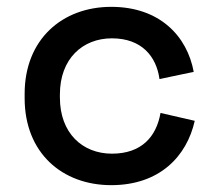

<svg xmlns="http://www.w3.org/2000/svg" viewBox="-20 -527 632 561"><path d="M305 14C447 14 526 -71 549 -174L449 -197C437 -128 394 -78 307 -78C221 -78 155 -138 155 -242V-251C155 -355 221 -415 307 -415C394 -415 437 -362 446 -296L546 -317C527 -421 447 -507 305 -507C162 -507 52 -412 52 -253V-240C52 -80 162 14 305 14Z"/></svg>

Font: Meta Space Medium
Style: Regular
Weight: 500
Designer: Meta Pool / Florian Karsten
Foundry: Meta Pool / Florian Karsten
Version: Version 2.000;Glyphs 3.1.1 (3137)